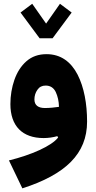

<svg xmlns="http://www.w3.org/2000/svg" viewBox="-20 -737 511 1027"><path d="M363.3 -669.9 300.8 -716.8 226.6 -610.8 152.3 -716.8 89.8 -669.9 191.9 -532.2H261.2ZM291 -1.5C255.9 43.9 147.5 91.8 27.8 121.1L99.6 270.5C330.6 196.3 445.8 85.4 445.8 -86.4C445.8 -181.6 429.7 -270 395 -337.9C359.9 -405.8 305.7 -447.3 229 -447.3C185.5 -447.3 149.9 -434.6 121.1 -409.2C92.3 -383.8 71.3 -350.6 57.1 -310.1C43 -269.5 35.6 -226.1 35.6 -180.2C35.6 -63 99.6 1.5 213.4 1.5C238.3 1.5 265.1 -2.4 286.6 -8.8ZM295.4 -165.5C271.5 -162.1 246.1 -159.2 220.2 -159.2C185.5 -159.2 164.1 -173.3 164.1 -205.1C164.1 -224.1 169.4 -241.7 180.2 -256.8C190.4 -272 205.1 -279.3 224.1 -279.3C249 -279.3 267.1 -267.6 278.3 -244.6C289.1 -221.2 294.9 -194.8 295.4 -165.5Z"/></svg>

Font: Estedad ExtraBold
Style: Regular
Weight: 800
Designer: Amin Abedi
Version: Version 7.3